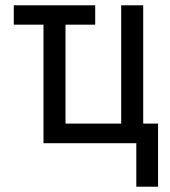

<svg xmlns="http://www.w3.org/2000/svg" viewBox="-20 -540 640 724"><path d="M494 164V0H144V-447H32V-520H339V-447H227V-74H437V-520H520V-74H576V164Z"/></svg>

Font: Nova Nerd Font
Style: Regular
Weight: 400
Designer: Belleve Invis
Foundry: Belleve Invis
Version: Version 24.1.4; ttfautohint (v1.8.4);Nerd Fonts 3.1.1